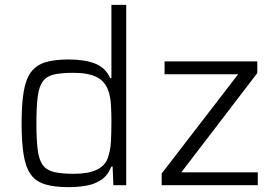

<svg xmlns="http://www.w3.org/2000/svg" viewBox="-20 -763 1135 791"><path d="M263 8Q204 8 166 -3.5Q128 -15 107 -44Q86 -73 77.5 -124.5Q69 -176 69 -255Q69 -334 77.5 -385Q86 -436 107 -465Q128 -494 165.5 -506Q203 -518 262 -518Q329 -518 372 -501Q415 -484 434 -441H439V-743H500V0H447L444 -77H439Q424 -40 397 -22Q370 -4 335 2Q300 8 263 8ZM285 -47Q401 -47 424 -112Q435 -143 437 -179Q439 -215 439 -265Q439 -301 437 -333Q435 -365 426 -390Q412 -429 377.5 -446Q343 -463 282 -463Q232 -463 202 -456Q172 -449 156.5 -428Q141 -407 135.5 -365.5Q130 -324 130 -255Q130 -186 135.5 -144.5Q141 -103 157 -82Q173 -61 204 -54Q235 -47 285 -47ZM646 0V-48L961 -457H658V-510H1040V-462L727 -53H1042V0Z"/></svg>

Font: Saira Light
Style: Regular
Weight: 300
Designer: Hector Gatti with collaboration of the Omnibus-Type team
Foundry: Omnibus-Type
Version: Version 1.100; ttfautohint (v1.8.3)